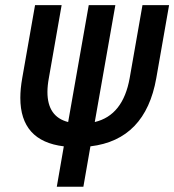

<svg xmlns="http://www.w3.org/2000/svg" viewBox="-20 -713 665 733"><path d="M240.2 -247.1 318.8 -693.4H420.4L341.8 -247.1Q449.7 -272.5 475.1 -415L523.9 -693.4H625.5L576.7 -415Q535.2 -179.2 325.2 -154.3L298.3 0H196.8L223.6 -154.3Q57.6 -174.3 57.6 -339.4Q57.6 -374 64.9 -415L113.8 -693.4H215.3L166.5 -415Q161.1 -385.7 161.1 -361.8Q161.1 -267.1 240.2 -247.1Z"/></svg>

Font: CaskaydiaCove NFP
Style: Italic
Weight: 400
Italic angle: -10°
Designer: Aaron Bell
Foundry: Saja Typeworks
Version: Version 2111.001; VTT 6.35;Nerd Fonts 3.1.1